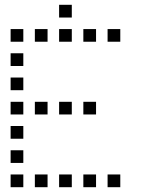

<svg xmlns="http://www.w3.org/2000/svg" viewBox="-20 -796 640 792"><path d="M224.8 -776.2Q223.8 -776.2 223.8 -776.2Q223.8 -776.2 223.8 -775.2V-724.8Q223.8 -723.8 223.8 -723.8Q223.8 -723.8 224.8 -723.8H275.2Q276.2 -723.8 276.2 -723.8Q276.2 -723.8 276.2 -724.8V-775.2Q276.2 -776.2 276.2 -776.2Q276.2 -776.2 275.2 -776.2ZM24.8 -676.2Q23.8 -676.2 23.8 -676.2Q23.8 -676.2 23.8 -675.2V-624.8Q23.8 -623.8 23.8 -623.8Q23.8 -623.8 24.8 -623.8H75.2Q76.2 -623.8 76.2 -623.8Q76.2 -623.8 76.2 -624.8V-675.2Q76.2 -676.2 76.2 -676.2Q76.2 -676.2 75.2 -676.2ZM124.8 -676.2Q123.8 -676.2 123.8 -676.2Q123.8 -676.2 123.8 -675.2V-624.8Q123.8 -623.8 123.8 -623.8Q123.8 -623.8 124.8 -623.8H175.2Q176.2 -623.8 176.2 -623.8Q176.2 -623.8 176.2 -624.8V-675.2Q176.2 -676.2 176.2 -676.2Q176.2 -676.2 175.2 -676.2ZM224.8 -676.2Q223.8 -676.2 223.8 -676.2Q223.8 -676.2 223.8 -675.2V-624.8Q223.8 -623.8 223.8 -623.8Q223.8 -623.8 224.8 -623.8H275.2Q276.2 -623.8 276.2 -623.8Q276.2 -623.8 276.2 -624.8V-675.2Q276.2 -676.2 276.2 -676.2Q276.2 -676.2 275.2 -676.2ZM324.8 -676.2Q323.8 -676.2 323.8 -676.2Q323.8 -676.2 323.8 -675.2V-624.8Q323.8 -623.8 323.8 -623.8Q323.8 -623.8 324.8 -623.8H375.2Q376.2 -623.8 376.2 -623.8Q376.2 -623.8 376.2 -624.8V-675.2Q376.2 -676.2 376.2 -676.2Q376.2 -676.2 375.2 -676.2ZM424.8 -676.2Q423.8 -676.2 423.8 -676.2Q423.8 -676.2 423.8 -675.2V-624.8Q423.8 -623.8 423.8 -623.8Q423.8 -623.8 424.8 -623.8H475.2Q476.2 -623.8 476.2 -623.8Q476.2 -623.8 476.2 -624.8V-675.2Q476.2 -676.2 476.2 -676.2Q476.2 -676.2 475.2 -676.2ZM24.8 -576.2Q23.8 -576.2 23.8 -576.2Q23.8 -576.2 23.8 -575.2V-524.8Q23.8 -523.8 23.8 -523.8Q23.8 -523.8 24.8 -523.8H75.2Q76.2 -523.8 76.2 -523.8Q76.2 -523.8 76.2 -524.8V-575.2Q76.2 -576.2 76.2 -576.2Q76.2 -576.2 75.2 -576.2ZM24.8 -476.2Q23.8 -476.2 23.8 -476.2Q23.8 -476.2 23.8 -475.2V-424.8Q23.8 -423.8 23.8 -423.8Q23.8 -423.8 24.8 -423.8H75.2Q76.2 -423.8 76.2 -423.8Q76.2 -423.8 76.2 -424.8V-475.2Q76.2 -476.2 76.2 -476.2Q76.2 -476.2 75.2 -476.2ZM24.8 -376.2Q23.8 -376.2 23.8 -376.2Q23.8 -376.2 23.8 -375.2V-324.8Q23.8 -323.8 23.8 -323.8Q23.8 -323.8 24.8 -323.8H75.2Q76.2 -323.8 76.2 -323.8Q76.2 -323.8 76.2 -324.8V-375.2Q76.2 -376.2 76.2 -376.2Q76.2 -376.2 75.2 -376.2ZM124.8 -376.2Q123.8 -376.2 123.8 -376.2Q123.8 -376.2 123.8 -375.2V-324.8Q123.8 -323.8 123.8 -323.8Q123.8 -323.8 124.8 -323.8H175.2Q176.2 -323.8 176.2 -323.8Q176.2 -323.8 176.2 -324.8V-375.2Q176.2 -376.2 176.2 -376.2Q176.2 -376.2 175.2 -376.2ZM224.8 -376.2Q223.8 -376.2 223.8 -376.2Q223.8 -376.2 223.8 -375.2V-324.8Q223.8 -323.8 223.8 -323.8Q223.8 -323.8 224.8 -323.8H275.2Q276.2 -323.8 276.2 -323.8Q276.2 -323.8 276.2 -324.8V-375.2Q276.2 -376.2 276.2 -376.2Q276.2 -376.2 275.2 -376.2ZM324.8 -376.2Q323.8 -376.2 323.8 -376.2Q323.8 -376.2 323.8 -375.2V-324.8Q323.8 -323.8 323.8 -323.8Q323.8 -323.8 324.8 -323.8H375.2Q376.2 -323.8 376.2 -323.8Q376.2 -323.8 376.2 -324.8V-375.2Q376.2 -376.2 376.2 -376.2Q376.2 -376.2 375.2 -376.2ZM24.8 -276.2Q23.8 -276.2 23.8 -276.2Q23.8 -276.2 23.8 -275.2V-224.8Q23.8 -223.8 23.8 -223.8Q23.8 -223.8 24.8 -223.8H75.2Q76.2 -223.8 76.2 -223.8Q76.2 -223.8 76.2 -224.8V-275.2Q76.2 -276.2 76.2 -276.2Q76.2 -276.2 75.2 -276.2ZM24.8 -176.2Q23.8 -176.2 23.8 -176.2Q23.8 -176.2 23.8 -175.2V-124.8Q23.8 -123.8 23.8 -123.8Q23.8 -123.8 24.8 -123.8H75.2Q76.2 -123.8 76.2 -123.8Q76.2 -123.8 76.2 -124.8V-175.2Q76.2 -176.2 76.2 -176.2Q76.2 -176.2 75.2 -176.2ZM24.8 -76.2Q23.8 -76.2 23.8 -76.2Q23.8 -76.2 23.8 -75.2V-24.8Q23.8 -23.8 23.8 -23.8Q23.8 -23.8 24.8 -23.8H75.2Q76.2 -23.8 76.2 -23.8Q76.2 -23.8 76.2 -24.8V-75.2Q76.2 -76.2 76.2 -76.2Q76.2 -76.2 75.2 -76.2ZM124.8 -76.2Q123.8 -76.2 123.8 -76.2Q123.8 -76.2 123.8 -75.2V-24.8Q123.8 -23.8 123.8 -23.8Q123.8 -23.8 124.8 -23.8H175.2Q176.2 -23.8 176.2 -23.8Q176.2 -23.8 176.2 -24.8V-75.2Q176.2 -76.2 176.2 -76.2Q176.2 -76.2 175.2 -76.2ZM224.8 -76.2Q223.8 -76.2 223.8 -76.2Q223.8 -76.2 223.8 -75.2V-24.8Q223.8 -23.8 223.8 -23.8Q223.8 -23.8 224.8 -23.8H275.2Q276.2 -23.8 276.2 -23.8Q276.2 -23.8 276.2 -24.8V-75.2Q276.2 -76.2 276.2 -76.2Q276.2 -76.2 275.2 -76.2ZM324.8 -76.2Q323.8 -76.2 323.8 -76.2Q323.8 -76.2 323.8 -75.2V-24.8Q323.8 -23.8 323.8 -23.8Q323.8 -23.8 324.8 -23.8H375.2Q376.2 -23.8 376.2 -23.8Q376.2 -23.8 376.2 -24.8V-75.2Q376.2 -76.2 376.2 -76.2Q376.2 -76.2 375.2 -76.2ZM424.8 -76.2Q423.8 -76.2 423.8 -76.2Q423.8 -76.2 423.8 -75.2V-24.8Q423.8 -23.8 423.8 -23.8Q423.8 -23.8 424.8 -23.8H475.2Q476.2 -23.8 476.2 -23.8Q476.2 -23.8 476.2 -24.8V-75.2Q476.2 -76.2 476.2 -76.2Q476.2 -76.2 475.2 -76.2Z"/></svg>

Font: Doto Black
Style: Regular
Weight: 900
Monospace: yes
Version: Version 1.000